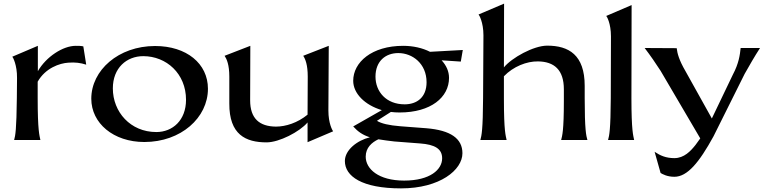

<svg xmlns="http://www.w3.org/2000/svg" viewBox="-20 -773 4226 1060"><path d="M58 0H203C198 -25 188 -51 188 -231V-322C231 -398 310 -424 357 -427C395 -430 425 -426 456 -416L440 -517C426 -520 414 -520 398 -520C328 -520 235 -460 189 -380V-520L48 -460C51 -458 75 -414 74 -342L73 -231C71 -57 65 -25 58 0Z M777 11C979 11 1128 -123 1128 -283C1128 -422 1010 -519 836 -519C634 -519 484 -385 484 -228C484 -93 606 11 777 11ZM843 -44C700 -44 603 -155 603 -285C603 -398 679 -463 771 -463C898 -463 1007 -367 1007 -222C1007 -109 933 -44 843 -44Z M1793 -163 1795 -520 1654 -465C1666 -447 1679 -415 1679 -350L1678 -140C1623 -95 1558 -74 1503 -74C1413 -75 1361 -118 1361 -219L1362 -520L1220 -465C1232 -447 1246 -415 1246 -350V-202C1245 -30 1336 13 1452 13C1521 13 1634 -45 1678 -97V12L1819 -48C1815 -54 1793 -91 1793 -163Z M2186 -152C2359 -152 2459 -236 2459 -343C2459 -379 2444 -412 2418 -440L2524 -433L2535 -497L2354 -487C2313 -508 2261 -520 2206 -520C2032 -520 1930 -429 1930 -327C1930 -257 1994 -193 2088 -165L1930 -75C1956 -46 1982 -28 2022 -15C1952 2 1884 55 1884 116C1884 200 1978 267 2194 267C2409 267 2533 165 2533 73C2533 -8 2468 -54 2334 -65L2190 -76C2127 -81 2085 -91 2061 -106L2138 -155C2153 -153 2169 -152 2186 -152ZM2214 -197C2112 -197 2053 -267 2053 -350C2053 -436 2109 -480 2179 -480C2257 -480 2335 -422 2335 -319C2335 -235 2281 -197 2214 -197ZM1999 92C1999 42 2033 13 2069 -4C2092 0 2130 5 2157 8L2300 19C2380 25 2421 48 2421 101C2421 163 2355 224 2211 224C2069 224 1999 159 1999 92Z M3093 -280V-216C3093 -51 3084 -24 3078 0H3223C3216 -24 3208 -57 3208 -231V-299C3208 -470 3120 -521 3001 -521C2926 -521 2805 -454 2762 -401L2763 -753L2622 -693C2625 -691 2649 -650 2649 -578L2647 -231C2646 -57 2639 -25 2632 0H2777C2772 -25 2762 -46 2762 -226V-352C2814 -406 2888 -435 2950 -434C3040 -433 3093 -387 3093 -280Z M3337 0H3481C3476 -25 3466 -51 3466 -231L3467 -745L3327 -685C3330 -683 3353 -644 3353 -572L3352 -231C3351 -57 3344 -25 3337 0Z M3919 -20 4091 -365C4118 -413 4145 -460 4176 -508H4069C4065 -470 4059 -423 4026 -361L3910 -119L3764 -381C3729 -441 3719 -479 3716 -507L3539 -508C3571 -466 3600 -424 3627 -382L3846 -9L3820 27C3793 61 3757 100 3703 100C3657 100 3625 86 3594 65L3627 182C3637 188 3663 203 3703 203C3775 203 3840 124 3919 -20Z"/></svg>

Font: Coconat Demi
Style: Regular
Weight: 400
Designer: Sara Lavazza
Foundry: Collletttivo
Version: Version 1.000;Glyphs 3.2 (3217)